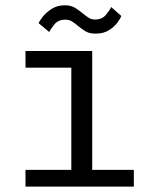

<svg xmlns="http://www.w3.org/2000/svg" viewBox="-20 -688 540 708"><path d="M74 0V-61.5H243V-438.5H74V-500H320V-61.5H473.5V0ZM332.5 -564Q309 -564 294.2 -573.2Q279.5 -582.5 267 -593Q256.5 -602 245.8 -608.8Q235 -615.5 220.5 -615.5Q195 -615.5 181 -598.5Q167 -581.5 161.5 -570L122.5 -602.5Q125.5 -611 138 -626.8Q150.5 -642.5 171 -655.5Q191.5 -668.5 219 -668.5Q241.5 -668.5 256.5 -659.2Q271.5 -650 284 -639.5Q295 -630.5 305.8 -623.2Q316.5 -616 331 -616Q356 -616 370.5 -633.2Q385 -650.5 390 -662L427.5 -629Q424.5 -620.5 413.2 -605Q402 -589.5 382 -576.8Q362 -564 332.5 -564Z"/></svg>

Font: Trispace Light
Style: Regular
Weight: 300
Designer: Tyler Finck
Foundry: Etcetera Type Company
Version: Version 1.210; ttfautohint (v1.8.3)